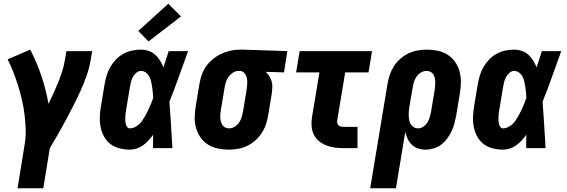

<svg xmlns="http://www.w3.org/2000/svg" viewBox="-20 -794 3040 1029"><path d="M74 215 112 -19Q119 -60 117.5 -100Q116 -140 111.5 -179.5Q107 -219 98 -257.5Q89 -296 77.5 -333Q66 -370 52 -406Q38 -442 21 -476L142 -528Q177 -461 201.5 -388Q226 -315 240 -238Q254 -266 267 -294.5Q280 -323 291.5 -351.5Q303 -380 312.5 -409Q322 -438 327 -468L336 -520H474L465 -468Q458 -427 443.5 -386.5Q429 -346 411.5 -307Q394 -268 374 -229Q354 -190 333.5 -151.5Q313 -113 291.5 -75.5Q270 -38 247 0L212 215Z M676 8Q648 8 620.5 1Q593 -6 572 -22Q551 -38 538 -61.5Q525 -85 519.5 -112Q514 -139 515 -167.5Q516 -196 521 -225L541 -345Q545 -368 552 -391Q559 -414 571.5 -435.5Q584 -457 602 -475.5Q620 -494 642 -506Q664 -518 688 -523Q712 -528 735 -528Q757 -528 777 -521Q797 -514 812 -500.5Q827 -487 837.5 -469.5Q848 -452 856 -433Q863 -455 870 -476.5Q877 -498 884 -520H988Q963 -452 939 -384Q915 -316 888 -249Q893 -187 896.5 -124.5Q900 -62 904 0H800Q800 -18 800 -36Q800 -54 801 -72Q789 -56 776 -41.5Q763 -27 747 -15.5Q731 -4 712.5 2Q694 8 676 8ZM676 -106Q689 -106 701.5 -112Q714 -118 724.5 -127Q735 -136 742.5 -147.5Q750 -159 757 -171Q764 -183 770 -195Q776 -207 781.5 -219.5Q787 -232 792 -244.5Q797 -257 801 -269Q800 -284 799 -298.5Q798 -313 795.5 -327.5Q793 -342 790 -356.5Q787 -371 780.5 -383.5Q774 -396 762 -405Q750 -414 735 -414Q722 -414 710 -403.5Q698 -393 691.5 -380Q685 -367 681.5 -353.5Q678 -340 676 -326L656 -206Q654 -196 653 -186.5Q652 -177 651.5 -167.5Q651 -158 651.5 -148.5Q652 -139 654 -130Q656 -121 661.5 -113.5Q667 -106 676 -106ZM776 -572 721 -628 882 -774 950 -706Z M1207 8Q1176 8 1147.5 2Q1119 -4 1095 -19Q1071 -34 1055 -57Q1039 -80 1031 -107.5Q1023 -135 1023.5 -164.5Q1024 -194 1029 -225L1049 -345Q1053 -369 1061.5 -393.5Q1070 -418 1085.5 -439.5Q1101 -461 1122 -478Q1143 -495 1167 -506Q1191 -517 1216 -522.5Q1241 -528 1265 -528Q1269 -528 1273 -528Q1277 -528 1281 -528L1520 -520L1502 -406L1404 -409Q1415 -399 1423 -386.5Q1431 -374 1435.5 -359Q1440 -344 1439.5 -328Q1439 -312 1437 -295L1417 -175Q1413 -151 1405 -127Q1397 -103 1382.5 -81Q1368 -59 1348 -41Q1328 -23 1304.5 -12Q1281 -1 1256 3.5Q1231 8 1207 8ZM1208 -106Q1223 -106 1237 -114.5Q1251 -123 1260.5 -136Q1270 -149 1274.5 -164Q1279 -179 1282 -194L1302 -314Q1304 -330 1305 -345.5Q1306 -361 1303 -375.5Q1300 -390 1290.5 -401.5Q1281 -413 1266 -414H1262Q1261 -414 1260 -414Q1259 -414 1258 -414Q1243 -414 1229 -405Q1215 -396 1205.5 -383Q1196 -370 1191 -355.5Q1186 -341 1184 -326L1164 -206Q1162 -195 1161 -184Q1160 -173 1160.5 -162.5Q1161 -152 1164 -142Q1167 -132 1172.5 -123.5Q1178 -115 1187.5 -110.5Q1197 -106 1208 -106Z M1824 0Q1799 0 1775 -3Q1751 -6 1729.5 -14.5Q1708 -23 1690 -37.5Q1672 -52 1662 -72.5Q1652 -93 1650 -117Q1648 -141 1652 -166L1692 -406H1567L1586 -520H1974L1955 -406H1830L1787 -147Q1786 -140 1788 -133Q1790 -126 1795.5 -121.5Q1801 -117 1808.5 -115.5Q1816 -114 1824 -114H1896V0Z M1964 215 2057 -345Q2061 -369 2069 -393Q2077 -417 2091 -439Q2105 -461 2125.5 -479Q2146 -497 2169.5 -508Q2193 -519 2218 -523.5Q2243 -528 2267 -528Q2297 -528 2326 -522Q2355 -516 2378.5 -501Q2402 -486 2418.5 -463Q2435 -440 2442.5 -412.5Q2450 -385 2450 -355.5Q2450 -326 2445 -295L2425 -175Q2421 -154 2415.5 -133Q2410 -112 2400.5 -91.5Q2391 -71 2377 -52Q2363 -33 2344.5 -19Q2326 -5 2304 1.5Q2282 8 2261 8Q2240 8 2220.5 1.5Q2201 -5 2187 -18.5Q2173 -32 2165 -49.5Q2157 -67 2152 -87L2102 215ZM2221 -106Q2235 -106 2248.5 -115Q2262 -124 2270.5 -137.5Q2279 -151 2283 -165.5Q2287 -180 2290 -194L2310 -314Q2311 -325 2312 -336Q2313 -347 2312.5 -357.5Q2312 -368 2309.5 -378Q2307 -388 2301.5 -396.5Q2296 -405 2286.5 -409.5Q2277 -414 2266 -414Q2251 -414 2236.5 -405.5Q2222 -397 2213 -384Q2204 -371 2199 -356Q2194 -341 2192 -326L2174 -222Q2172 -209 2171 -197Q2170 -185 2170.5 -173Q2171 -161 2173.5 -149Q2176 -137 2182 -127.5Q2188 -118 2198 -112Q2208 -106 2221 -106Z M2676 8Q2648 8 2620.5 1Q2593 -6 2572 -22Q2551 -38 2538 -61.5Q2525 -85 2519.5 -112Q2514 -139 2515 -167.5Q2516 -196 2521 -225L2541 -345Q2545 -368 2552 -391Q2559 -414 2571.5 -435.5Q2584 -457 2602 -475.5Q2620 -494 2642 -506Q2664 -518 2688 -523Q2712 -528 2735 -528Q2757 -528 2777 -521Q2797 -514 2812 -500.5Q2827 -487 2837.5 -469.5Q2848 -452 2856 -433Q2863 -455 2870 -476.5Q2877 -498 2884 -520H2988Q2963 -452 2939 -384Q2915 -316 2888 -249Q2893 -187 2896.5 -124.5Q2900 -62 2904 0H2800Q2800 -18 2800 -36Q2800 -54 2801 -72Q2789 -56 2776 -41.5Q2763 -27 2747 -15.5Q2731 -4 2712.5 2Q2694 8 2676 8ZM2676 -106Q2689 -106 2701.5 -112Q2714 -118 2724.5 -127Q2735 -136 2742.5 -147.5Q2750 -159 2757 -171Q2764 -183 2770 -195Q2776 -207 2781.5 -219.5Q2787 -232 2792 -244.5Q2797 -257 2801 -269Q2800 -284 2799 -298.5Q2798 -313 2795.5 -327.5Q2793 -342 2790 -356.5Q2787 -371 2780.5 -383.5Q2774 -396 2762 -405Q2750 -414 2735 -414Q2722 -414 2710 -403.5Q2698 -393 2691.5 -380Q2685 -367 2681.5 -353.5Q2678 -340 2676 -326L2656 -206Q2654 -196 2653 -186.5Q2652 -177 2651.5 -167.5Q2651 -158 2651.5 -148.5Q2652 -139 2654 -130Q2656 -121 2661.5 -113.5Q2667 -106 2676 -106Z"/></svg>

Font: Iosevka SS04 Heavy Oblique
Style: Regular
Weight: 900
Italic angle: -9°
Monospace: yes
Designer: Belleve Invis
Foundry: Belleve Invis
Version: Version 19.0.0; ttfautohint (v1.8.4)